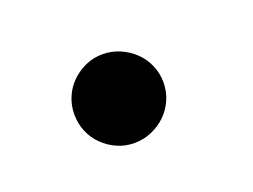

<svg xmlns="http://www.w3.org/2000/svg" viewBox="-40 -191 360 273"><g transform="rotate(-20 140.0 -55.0)"><path d="M195.8 -55.2Q195.8 -41 190.4 -28.8Q185.1 -16.6 175.8 -7.6Q166.5 1.5 154.1 6.8Q141.6 12.2 127.9 12.2Q113.8 12.2 101.8 6.8Q89.8 1.5 80.6 -7.6Q71.3 -16.6 66.2 -28.8Q61 -41 61 -55.2Q61 -68.8 66.2 -81.1Q71.3 -93.3 80.6 -102.3Q89.8 -111.3 101.8 -116.7Q113.8 -122.1 127.9 -122.1Q141.6 -122.1 154.1 -116.7Q166.5 -111.3 175.8 -102.3Q185.1 -93.3 190.4 -81.1Q195.8 -68.8 195.8 -55.2Z"/></g></svg>

Font: Charis SIL
Style: Regular
Weight: 400
Foundry: SIL International
Version: Version 4.112